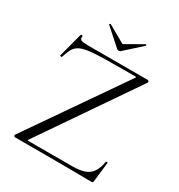

<svg xmlns="http://www.w3.org/2000/svg" viewBox="-185 -910 963 1034"><g transform="rotate(30 296.5 -392.5)"><path d="M54 -13 460 -600Q464 -605 463 -606.5Q462 -608 455 -608Q349 -608 281 -607Q213 -606 173.5 -601Q134 -596 114 -584.5Q94 -573 83.5 -553.5Q73 -534 63 -502Q62 -499 56 -500.5Q50 -502 51 -504L91 -655Q92 -657 98 -656Q104 -655 103 -653Q100 -635 111 -630Q122 -625 160 -625Q220 -625 307 -625Q394 -625 525 -625Q530 -625 532 -620.5Q534 -616 532 -612L131 -27Q127 -22 128 -20.5Q129 -19 136 -19Q224 -19 292.5 -19Q361 -19 404 -19Q451 -19 480.5 -29.5Q510 -40 526.5 -64.5Q543 -89 550 -130Q551 -132 556 -132Q561 -132 561 -130L547 -8Q547 -5 545 -1.5Q543 2 538 2Q464 1 381.5 0.5Q299 0 216.5 0Q134 0 60 0Q56 0 53.5 -4.5Q51 -9 54 -13ZM299 -687 196 -779Q194 -781 197.5 -784Q201 -787 202 -786L311 -724L419 -786Q421 -788 424 -784.5Q427 -781 424 -779L322 -687Q318 -683 311 -683Q304 -683 299 -687Z"/></g></svg>

Font: Cormorant Infant Light
Style: Regular
Weight: 300
Designer: Christian Thalmann (Catharsis Fonts)
Foundry: Catharsis Fonts
Version: Version 4.001